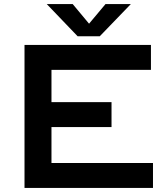

<svg xmlns="http://www.w3.org/2000/svg" viewBox="-20 -920 824 940"><path d="M100 0V-700H719V-578H232V-420H526V-298H232V-122H729V0ZM620.5 -900 468.5 -742.5H360L209 -900H336L416 -804L496.5 -900Z"/></svg>

Font: Science Gothic
Style: Regular
Weight: 400
Designer: Thomas Phinney, Vassil Kateliev, Brandon Buerkle
Foundry: Font Detective LLC
Version: Version 1.018